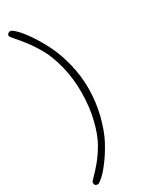

<svg xmlns="http://www.w3.org/2000/svg" viewBox="-252 -815 830 1072"><g transform="rotate(-30 163.0 -279.0)"><path d="M10 192Q10 186 30.5 166Q51 146 80 111.5Q109 77 138 28Q167 -21 187.5 -102.5Q208 -184 208 -281Q208 -370 188 -448.5Q168 -527 139.5 -577.5Q111 -628 82 -665.5Q53 -703 33 -725Q13 -747 13 -753Q13 -762 20 -767Q27 -772 33 -772Q44 -772 68.5 -748Q93 -724 124.5 -678Q156 -632 185 -574Q214 -516 233.5 -437.5Q253 -359 253 -280Q253 -191 232 -108Q211 -25 181 31Q151 87 118.5 130Q86 173 62.5 193.5Q39 214 31 214Q10 214 10 192Z"/></g></svg>

Font: OFL Sorts Mill Goudy TT
Style: Regular
Weight: 500
Version: Version 003.000